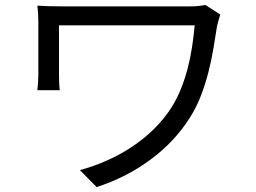

<svg xmlns="http://www.w3.org/2000/svg" viewBox="-20 -726 1040 781"><path d="M876 -667Q873 -659 869 -643.5Q865 -628 863 -621Q856 -576 848 -528Q840 -480 827.5 -431.5Q815 -383 797 -336Q779 -289 752 -247Q691 -150 592.5 -77Q494 -4 373 35L305 -34Q360 -49 413.5 -72.5Q467 -96 515.5 -128Q564 -160 605 -200Q646 -240 677 -288Q698 -321 714.5 -361Q731 -401 742.5 -444.5Q754 -488 761 -533.5Q768 -579 772 -623H220V-423Q220 -412 220.5 -394.5Q221 -377 223 -359H132Q134 -377 135 -393Q136 -409 136 -423V-636Q136 -653 135 -669.5Q134 -686 132 -703Q172 -700 239 -700H752Q769 -700 785.5 -701.5Q802 -703 815 -706Z"/></svg>

Font: SpoqaHanSansJP-Regular
Style: Regular
Weight: 400
Designer: [Source Han Sans]
Ryoko NISHIZUKA  (kana & ideographs); Paul D. Hunt (Latin, Greek & Cyrillic); Wenlong ZHANG  (bopomofo
Foundry: Spoqa (http://bi.spoqa.com)
Version: Version 1.002.20150607